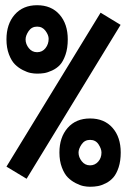

<svg xmlns="http://www.w3.org/2000/svg" viewBox="-20 -711 490 740"><path d="M367.7 -662.1 444.8 -615.2 82.5 -22 4.9 -68.8ZM78.6 -559.1Q78.6 -541 91.1 -525.4Q103.5 -509.8 123 -509.8Q143.1 -509.8 155.3 -525.4Q167.5 -541 167.5 -561.5Q167.5 -575.7 155.5 -592Q143.6 -608.4 123 -608.4Q102.1 -608.4 90.3 -591.1Q78.6 -573.7 78.6 -559.1ZM123 -427.2Q111.3 -427.2 98.4 -429.7Q85.4 -432.1 68.1 -440.9Q50.8 -449.7 37.4 -463.1Q23.9 -476.6 14.4 -501.7Q4.9 -526.9 4.9 -559.1Q4.9 -618.2 36.6 -654.5Q68.4 -690.9 123 -690.9Q177.7 -690.9 209.5 -654.8Q241.2 -618.7 241.2 -559.1Q241.2 -524.9 232.2 -499.3Q223.1 -473.6 210.7 -460.4Q198.2 -447.3 180.7 -439.2Q163.1 -431.2 150.1 -429.2Q137.2 -427.2 123 -427.2ZM282.7 -123Q282.7 -105 295.2 -89.4Q307.6 -73.7 327.1 -73.7Q345.7 -73.7 358.4 -87.9Q371.1 -102.1 371.1 -123Q371.1 -137.2 359.9 -154.5Q348.6 -171.9 327.1 -171.9Q306.2 -171.9 294.4 -154.5Q282.7 -137.2 282.7 -123ZM327.1 8.8Q315.4 8.8 302.5 6.3Q289.6 3.9 272.2 -4.9Q254.9 -13.7 241.5 -27.1Q228 -40.5 218.5 -65.7Q209 -90.8 209 -123Q209 -181.6 240.7 -218Q272.5 -254.4 327.1 -254.4Q381.8 -254.4 413.6 -218.5Q445.3 -182.6 445.3 -123Q445.3 -90.8 437.3 -66.2Q429.2 -41.5 417.2 -27.6Q405.3 -13.7 388.7 -5.1Q372.1 3.4 357.7 6.1Q343.3 8.8 327.1 8.8Z"/></svg>

Font: Anka/Coder Narrow
Style: Bold
Weight: 700
Width: 3
Monospace: yes
Version: Version 001.100